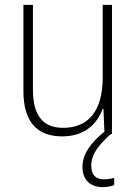

<svg xmlns="http://www.w3.org/2000/svg" viewBox="-20 -600 562 787"><path d="M354 78C354 31 388 -10 435 -51H439V-580H401V-283C401 -142 340 -76 239 -76C158 -76 115 -124 115 -233V-580H76V-227C76 -104 129 -41 235 -41C330 -41 379 -95 401 -154H404L408 -60C352 -16 318 33 318 84C318 138 351 167 401 167C420 167 437 163 448 159V129C439 132 422 135 405 135C371 135 354 116 354 78Z"/></svg>

Font: Noto Sans Tamil UI SemiCondensed ExtraLight
Style: Regular
Weight: 200
Width: 4
Designer: Jelle Bosma - Monotype Design Team
Foundry: Monotype Imaging Inc.
Version: Version 2.004